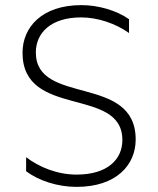

<svg xmlns="http://www.w3.org/2000/svg" viewBox="-20 -725 618 750"><path d="M279 5C435 5 510 -81 510 -180C510 -437 120 -311 120 -520C120 -596 178 -657 297 -657C362 -657 432 -633 484 -596V-650C434 -685 363 -705 298 -705C143 -705 68 -618 68 -519C68 -260 458 -389 458 -178C458 -103 401 -43 279 -43C204 -43 133 -72 82 -111V-56C132 -19 205 5 279 5Z"/></svg>

Font: Chess Sans Light
Style: Regular
Weight: 300
Designer: Wolf Bōese
Foundry: Wolf Bōese
Version: Version 7.223;Glyphs 3.3 (3306)